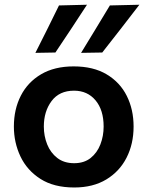

<svg xmlns="http://www.w3.org/2000/svg" viewBox="-20 -798 638 830"><path d="M301 12.5Q213 12.5 155 -24.5Q97 -61.5 68.5 -121.5Q40 -181.5 40 -251Q40 -325.5 70 -384.2Q100 -443 157.8 -477Q215.5 -511 298.5 -511Q383.5 -511 441.2 -476.5Q499 -442 528.2 -383.2Q557.5 -324.5 557.5 -251Q557.5 -176 527.2 -116.5Q497 -57 439.5 -22.2Q382 12.5 301 12.5ZM300.5 -92.5Q343.5 -92.5 371.8 -115Q400 -137.5 414 -173.8Q428 -210 428 -251Q428 -322.5 393 -364.2Q358 -406 300 -406Q236.5 -406 203 -361.2Q169.5 -316.5 169.5 -251Q169.5 -210 184 -173.8Q198.5 -137.5 227.8 -115Q257 -92.5 300.5 -92.5ZM330.5 -569.5Q361.5 -620.5 393 -672Q424.5 -723.5 455 -774.5L582.5 -777.5Q541.5 -724 501.2 -672.2Q461 -620.5 422 -571ZM133 -569.5Q159 -621 184.5 -672Q209.5 -723 235 -774.5L356 -777.5Q321 -724 287 -672.2Q253 -620.5 219.5 -571Z"/></svg>

Font: Heraclito SemiBold
Style: Regular
Weight: 600
Designer: Kostas Bartsokas (font) & Cristiano Sobral (main changes)
Foundry: Kostas Bartsokas (font) & Cristiano Sobral (main changes)
Version: Version 1.00;July 8, 2020;FontCreator 13.0.0.2655 64-bit